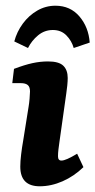

<svg xmlns="http://www.w3.org/2000/svg" viewBox="-20 -645 334 672"><path d="M212 -318 188 -148Q186 -134 184.5 -121.5Q183 -109 183 -98Q183 -83 195 -83Q203 -83 216.5 -89Q230 -95 250 -107L272 -60Q239 -28 199 -10.5Q159 7 119 7Q51 7 51 -62Q51 -80 54 -105Q57 -130 61 -152L80 -271Q82 -282 83.5 -299.5Q85 -317 85 -325Q85 -341 77 -347.5Q69 -354 53 -354H23L29 -404Q66 -418 93.5 -424Q121 -430 148 -430Q186 -430 201.5 -415Q217 -400 217 -372Q217 -361 215.5 -346Q214 -331 212 -318ZM78 -477 30 -500Q39 -534 60 -562.5Q81 -591 110.5 -608Q140 -625 174 -625Q226 -625 258 -587.5Q290 -550 294 -496L238 -477Q231 -502 212.5 -521Q194 -540 165 -540Q136 -540 113.5 -521.5Q91 -503 78 -477Z"/></svg>

Font: Yrsa
Style: Bold Italic
Weight: 700
Italic angle: -7.10001°
Version: Version 2.004